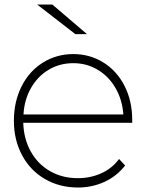

<svg xmlns="http://www.w3.org/2000/svg" viewBox="-20 -821 642 844"><path d="M143.3 -801.1H210L362.2 -671.1H311.1ZM561.1 -281.1H82.2Q84.4 -210 115.6 -154.4Q146.7 -98.9 200.6 -68.3Q254.4 -37.8 322.2 -37.8Q377.8 -37.8 425.6 -59.4Q473.3 -81.1 503.3 -122.2L530 -93.3Q492.2 -45.6 438.3 -21.1Q384.4 3.3 322.2 3.3Q242.2 3.3 177.8 -33.9Q113.3 -71.1 77.2 -138.3Q41.1 -205.6 41.1 -290Q41.1 -374.4 75 -441.7Q108.9 -508.9 168.9 -546.1Q228.9 -583.3 302.2 -583.3Q374.4 -583.3 433.9 -546.7Q493.3 -510 527.2 -443.9Q561.1 -377.8 561.1 -294.4ZM83.3 -317.8H522.2Q517.8 -382.2 487.8 -433.9Q457.8 -485.6 409.4 -514.4Q361.1 -543.3 302.2 -543.3Q242.2 -543.3 193.9 -514.4Q145.6 -485.6 116.1 -433.9Q86.7 -382.2 83.3 -317.8Z"/></svg>

Font: Paperlogy 2 ExtraLight
Style: Regular
Weight: 250
Designer: redesigned by Lee Juim, glyphs from Gmarket Sans & Montserrat
Foundry: PT&
Version: Version 1.001